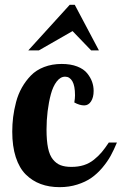

<svg xmlns="http://www.w3.org/2000/svg" viewBox="-20 -770 505 796"><path d="M288.1 -345.2Q291 -362.3 291 -375Q291 -414.1 280 -433.1Q269 -452.1 250 -452.1Q230.5 -452.1 215.1 -432.1Q199.7 -412.1 190.9 -379.4Q182.1 -346.7 177.5 -309.1Q172.9 -271.5 172.9 -232.9Q172.9 -187 179.2 -156.5Q185.5 -126 199.5 -108.9Q213.4 -91.8 231.4 -85Q249.5 -78.1 275.9 -78.1Q304.7 -78.1 327.6 -85.4Q350.6 -92.8 369.4 -107.9Q388.2 -123 401.6 -138.9Q415 -154.8 431.2 -179.2H464.8Q452.6 -149.4 439 -124.5Q425.3 -99.6 404.3 -74.7Q383.3 -49.8 358.9 -32.7Q334.5 -15.6 300.5 -4.9Q266.6 5.9 227.1 5.9Q183.6 5.9 148.7 -7.1Q113.8 -20 86.9 -46.6Q60.1 -73.2 45.4 -118.4Q30.8 -163.6 30.8 -224.1Q30.8 -254.4 34.4 -284.2Q38.1 -314 46.6 -346.7Q55.2 -379.4 70.8 -407Q86.4 -434.6 108.2 -457Q129.9 -479.5 162.8 -492.2Q195.8 -504.9 235.8 -504.9Q272.9 -504.9 300 -494.4Q327.1 -483.9 341.3 -466.3Q355.5 -448.7 361.8 -430.7Q368.2 -412.6 368.2 -393.1Q368.2 -366.2 357.4 -349.6Q346.7 -333 329.1 -333Q310.1 -333 288.1 -345.2ZM390.1 -561H357.9L280.8 -641.1L141.1 -561H97.2L269 -750H290Z"/></svg>

Font: Lobster Two
Style: Bold
Weight: 700
Designer: Pablo Impallari
Foundry: Pablo Impallari. www.impallari.com
Version: Version 1.006